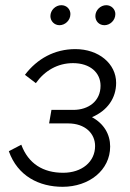

<svg xmlns="http://www.w3.org/2000/svg" viewBox="-20 -713 502 739"><path d="M221 6C323 6 404 -58 404 -149C404 -196 380 -237 334 -262C393 -287 427 -335 427 -394C427 -468 360 -524 270 -524C190 -524 123 -487 76 -425L118 -393C152 -441 202 -470 261 -470C326 -470 367 -434 367 -383C367 -324 321 -290 262 -290H178L169 -238H242C308 -238 346 -199 346 -151C346 -90 295 -48 223 -48C146 -48 89 -83 62 -156L14 -131C48 -35 131 6 221 6ZM209 -616C230 -616 251 -634 251 -659C251 -677 237 -693 216 -693C194 -693 174 -674 174 -651C174 -632 189 -616 209 -616ZM382 -616C403 -616 424 -634 424 -659C424 -677 409 -693 389 -693C367 -693 347 -674 347 -651C347 -632 361 -616 382 -616Z"/></svg>

Font: Fixel Text 20240404 Light
Style: Italic
Weight: 300
Width: 4
Italic angle: -10°
Designer: AlfaBravo + MacPaw
Foundry: Kyrylo Tkachov, Marchela Mozhyna, Serhii Makarenko, Maria Weinstein, Zakhar Kryvoshyya
Version: Version 1.211;Glyphs 3.2 (3225)